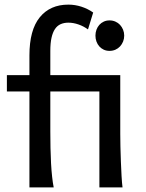

<svg xmlns="http://www.w3.org/2000/svg" viewBox="-20 -811 633 831"><path d="M393.1 -656.7Q393.1 -670.4 397.5 -682.4Q401.9 -694.3 409.9 -703.4Q418 -712.4 429.2 -717.5Q440.4 -722.7 454.1 -722.7Q467.8 -722.7 479.5 -717.5Q491.2 -712.4 499.5 -703.4Q507.8 -694.3 512.7 -682.4Q517.6 -670.4 517.6 -656.7Q517.6 -643.1 512.7 -631.1Q507.8 -619.1 499.5 -610.1Q491.2 -601.1 479.5 -595.9Q467.8 -590.8 454.1 -590.8Q440.4 -590.8 429.2 -595.9Q418 -601.1 409.9 -610.1Q401.9 -619.1 397.5 -631.1Q393.1 -643.1 393.1 -656.7ZM107.4 -485.8V-571.3Q107.4 -681.2 152.1 -736.1Q196.8 -791 275.9 -791Q304.7 -791 332.5 -782Q360.4 -772.9 383.3 -756.8L360.8 -683.6Q342.3 -697.3 319.8 -705.1Q297.4 -712.9 275.9 -712.9Q256.8 -712.9 242.2 -706.3Q227.5 -699.7 217.8 -685.1Q208 -670.4 202.9 -647.2Q197.8 -624 197.8 -590.8V-485.8H500.5V-231.9Q500.5 -208.5 501.2 -176.5Q502 -144.5 503.2 -111.8Q504.4 -79.1 506.1 -49.3Q507.8 -19.5 510.3 0H410.2V-415H197.8V-241.7Q197.8 -206.1 198.5 -171.1Q199.2 -136.2 200.9 -104.5Q202.6 -72.8 205.6 -45.9Q208.5 -19 212.4 0H107.4V-415H9.8V-485.8Z"/></svg>

Font: Andika Eur
Style: Regular
Weight: 400
Designer: Victor Gaultney, Annie Olsen, Julie Remington, Don Collingsworth, Eric Hays, Becca Hirsbrunner
Foundry: SIL International
Version: Version 5.000